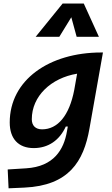

<svg xmlns="http://www.w3.org/2000/svg" viewBox="-20 -815 626 1070"><path d="M27.8 234.4 115.7 230.5C363.8 219.2 446.3 85 478.5 -98.1L553.7 -522.5H544.4C253.9 -522.5 34.2 -369.1 34.2 -132.3C34.2 -42 82.5 10.3 168 10.3C248.5 10.3 311.5 -32.7 346.7 -109.9H357.9L353 -82.5C335.9 17.6 280.8 113.3 125.5 123L22.9 129.4ZM409.7 -404.3 393.6 -313C366.2 -171.4 302.2 -94.2 214.4 -94.2C178.2 -94.2 157.2 -114.7 157.2 -150.4C157.2 -279.3 264.6 -380.4 409.7 -404.3ZM446.8 -795.4H329.1L178.7 -609.9H310.5L377.4 -718.8L407.2 -609.9H531.2Z"/></svg>

Font: Cascadia Code SemiBold
Style: Italic
Weight: 600
Italic angle: -10°
Monospace: yes
Designer: Aaron Bell
Foundry: Saja Typeworks
Version: Version 2404.023